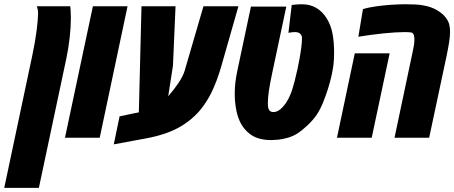

<svg xmlns="http://www.w3.org/2000/svg" viewBox="-75 -660 2177 920"><path d="M-54.7 240.2 79.6 -393.6Q94.2 -462.9 100.8 -516.1Q107.4 -569.3 107.4 -594.7Q107.4 -606 106.2 -612.8Q105 -619.6 101.6 -629.9H261.7Q262.7 -620.1 263.7 -606Q264.6 -591.8 264.6 -574.7Q264.6 -530.8 258.8 -478.8Q252.9 -426.8 242.7 -378.9L111.3 240.2Z M236.3 0 370.1 -629.9H536.1L402.8 0Z M470.2 31.7 498 -102.5 567.9 -117.2Q573.7 -118.2 579.3 -119.4Q585 -120.6 590.3 -121.6L603 -629.9H766.1L753.9 -346.2L731 -198.7Q758.3 -230 779.8 -261.7Q802.2 -295.4 809.6 -320.3L899.9 -629.9H1067.4L983.9 -337.4Q982.9 -334 973.6 -304.7Q964.4 -275.4 946.8 -235.1Q929.2 -194.8 903.3 -157.7Q862.8 -98.6 796.6 -57.6Q730.5 -16.6 626 2.9Z M1225.1 11.2Q1164.6 11.2 1128.2 -13.9Q1091.8 -39.1 1073.2 -80.6Q1061 -108.4 1055.4 -142.1Q1049.8 -175.8 1049.8 -211.9Q1049.8 -240.7 1053 -266.6Q1056.2 -292.5 1062.5 -322.3L1127.4 -628.4H1296.9L1229 -308.6Q1218.3 -258.3 1213.4 -224.9Q1208.5 -191.4 1208.5 -165.5Q1208.5 -157.7 1209.2 -150.6Q1210 -143.6 1211.9 -138.2Q1217.3 -123 1234.9 -123Q1252.4 -123 1269 -137Q1285.6 -150.9 1299.3 -173.3Q1314.5 -197.8 1325.4 -231.2Q1336.4 -264.6 1350.6 -329.6Q1355 -349.6 1360.1 -377.7Q1365.2 -405.8 1368.7 -432.9Q1372.1 -460 1372.1 -477.5Q1372.1 -491.7 1361.8 -499.5Q1356.9 -503.4 1351.3 -504.9Q1345.7 -506.3 1341.8 -506.3Q1336.9 -506.3 1328.6 -505.9Q1320.3 -505.4 1307.1 -502.9L1322.8 -636.2Q1336.4 -638.2 1349.9 -638.9Q1363.3 -639.6 1371.6 -639.6Q1448.2 -639.6 1490.7 -571.8Q1510.7 -539.1 1518.3 -499Q1525.9 -459 1525.9 -406.7Q1525.9 -371.1 1522.5 -346.4Q1519 -321.8 1513.7 -297.4Q1507.8 -271 1497.1 -236.3Q1486.3 -201.7 1472.7 -168.2Q1459 -134.8 1442.9 -110.8Q1424.8 -84 1398.2 -59.3Q1371.6 -34.7 1354 -22.9Q1330.1 -7.3 1304.4 0Q1278.8 7.3 1257.6 9.3Q1236.3 11.2 1225.1 11.2Z M1815.4 0 1901.9 -409.7Q1905.8 -426.8 1908.2 -441.7Q1910.6 -456.5 1910.6 -469.7Q1910.6 -496.6 1900.9 -502.4Q1894.5 -506.3 1866.2 -506.3Q1822.8 -506.3 1762 -500Q1701.2 -493.7 1642.1 -483.9L1664.1 -616.2Q1690.4 -624.5 1727.1 -629.6Q1763.7 -634.8 1801.5 -637.2Q1839.4 -639.6 1868.2 -639.6Q1918.9 -639.6 1946 -635.5Q1973.1 -631.3 1990.7 -624.5Q2022 -612.8 2045.4 -592.3Q2059.6 -580.1 2070.6 -560.8Q2081.5 -541.5 2081.5 -506.8Q2081.5 -485.8 2076.9 -456.8Q2072.3 -427.7 2065.4 -394.5L1981.4 0ZM1539.6 0 1625 -404.3H1792L1706.1 0Z"/></svg>

Font: Open Sans Condensed ExtraBold
Style: Italic
Weight: 800
Width: 3
Italic angle: -12°
Designer: Monotype Design Team
Foundry: Monotype Imaging Inc.
Version: Version 3.003; ttfautohint (v1.8.4)